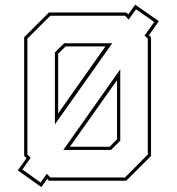

<svg xmlns="http://www.w3.org/2000/svg" viewBox="-20 -752 735 799"><path d="M152 26.5 54 -43 90.5 -94 80.5 -103V-597L183.5 -700H505.5L514 -692L542.5 -732.5L641 -664L600 -605.5L608.5 -597V-103L505.5 0H183.5L176.5 -7.5ZM271 -141.5H436.5L467 -172V-418.5ZM268 -128H243.5L480.5 -463.5V-439.5V-166.5L442 -128ZM149 7.5 175 -29 189.5 -13.5H500L595 -109V-591.5L581.5 -604L622 -660.5L546 -713.5L515.5 -670.5L500 -686.5H189.5L94 -591.5V-109L107.5 -95.5L73 -46.5ZM208.5 -234.5V-260V-534L247 -572H423H447ZM222 -280 419 -559H253L222 -528Z"/></svg>

Font: Tourney Thin Thin
Style: Regular
Weight: 250
Version: Version 1.015